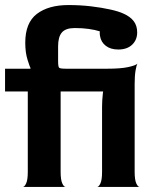

<svg xmlns="http://www.w3.org/2000/svg" viewBox="-20 -740 617 760"><path d="M364 0Q371 0 377.5 -14Q384 -28 384 -60V-318Q384 -341 387 -368.5Q390 -396 395 -422.5Q400 -449 404 -468Q458 -468 487.5 -474.5Q517 -481 524 -488Q520 -481 516.5 -460.5Q513 -440 513 -407V-60Q513 -28 519.5 -14Q526 0 533 0ZM70 0Q77 0 83.5 -14Q90 -28 90 -60V-378H0V-468H100L101 -470Q98 -475 89 -503.5Q80 -532 80 -571Q80 -650 126 -685Q172 -720 251 -720Q298 -720 340 -715Q382 -710 416 -702.5Q450 -695 469 -686Q496 -674 509.5 -656Q523 -638 523 -612Q523 -582 503 -563Q483 -544 448 -544Q418 -544 399 -558.5Q380 -573 376 -597Q374 -606 375 -616Q356 -622 331 -625.5Q306 -629 276 -629Q240 -629 225 -611.5Q210 -594 210 -557V-498Q210 -476 214 -472Q218 -468 241 -468H468V-378H220V-60Q220 -28 226.5 -14Q233 0 240 0Z"/></svg>

Font: Red Rose SemiBold
Style: Regular
Weight: 600
Designer: Jaikishan Patel
Version: Version 2.000